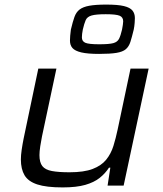

<svg xmlns="http://www.w3.org/2000/svg" viewBox="-20 -809 712 837"><path d="M253 8Q182 8 142.5 -5Q103 -18 87 -45Q71 -72 71 -114Q71 -132 74.5 -156Q78 -180 83 -205L147 -510H226L163 -214Q159 -195 155.5 -171.5Q152 -148 152 -133Q152 -101 164.5 -85Q177 -69 206 -63.5Q235 -58 283 -58Q346 -58 384 -72.5Q422 -87 443 -113Q464 -139 474.5 -173Q485 -207 493 -245L549 -510H628L519 0H449L461 -78H455Q439 -53 414.5 -33.5Q390 -14 351.5 -3Q313 8 253 8ZM412 -574Q362 -574 334.5 -580.5Q307 -587 296 -599.5Q285 -612 285 -632Q285 -640 286 -653.5Q287 -667 289 -680Q297 -714 304.5 -735Q312 -756 327 -767.5Q342 -779 369.5 -784Q397 -789 443 -789Q494 -789 520.5 -782.5Q547 -776 557.5 -763Q568 -750 568 -730Q568 -723 567 -709Q566 -695 563 -680Q555 -647 548.5 -626.5Q542 -606 528.5 -594.5Q515 -583 487.5 -578.5Q460 -574 412 -574ZM413 -616Q456 -616 474 -621Q492 -626 499 -640Q506 -654 512 -680Q514 -691 515.5 -700.5Q517 -710 517 -716Q517 -734 501.5 -740.5Q486 -747 441 -747Q399 -747 379.5 -741.5Q360 -736 353.5 -721Q347 -706 341 -680Q339 -670 338 -661.5Q337 -653 337 -646Q337 -629 352 -622.5Q367 -616 413 -616Z"/></svg>

Font: Saira Expanded
Style: Italic
Weight: 400
Width: 7
Italic angle: -12°
Designer: Hector Gatti with collaboration of the Omnibus-Type team
Foundry: Omnibus-Type
Version: Version 1.101